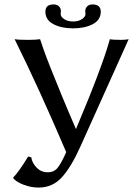

<svg xmlns="http://www.w3.org/2000/svg" viewBox="-20 -825 620 867"><path d="M366 -762Q366 -765 365.5 -769.5Q365 -774 365 -775Q365 -787 373.5 -796Q382 -805 398 -805Q435 -805 435 -772Q435 -735 399 -716Q363 -697 310 -697Q257 -697 221 -716Q185 -735 185 -772Q185 -805 222 -805Q238 -805 246.5 -796Q255 -787 255 -775Q255 -774 254.5 -769.5Q254 -765 254 -762Q254 -749 270 -738.5Q286 -728 310 -728Q334 -728 350 -738.5Q366 -749 366 -762ZM121 -115Q125 -89 145.5 -68Q166 -47 195 -47Q224 -47 240.5 -67.5Q257 -88 279 -138Q153 -433 46 -648Q63 -645 106 -645Q144 -645 161 -648Q165 -635 176.5 -602.5Q188 -570 207.5 -520.5Q227 -471 257.5 -397Q288 -323 323 -242Q443 -526 476 -648Q488 -645 526 -645Q549 -645 561 -648L342 -161Q301 -70 259 -24Q217 22 154 22Q121 22 87.5 9.5Q54 -3 40 -20V-24Q63 -46 107 -118Z"/></svg>

Font: Libertinus Sans
Style: Regular
Weight: 400
Designer: Philipp H. Poll
Foundry: Khaled Hosny
Version: Version 6.1